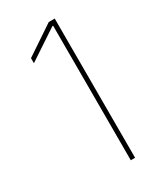

<svg xmlns="http://www.w3.org/2000/svg" viewBox="-185 -798 736 869"><g transform="rotate(-30 183.5 -364.0)"><path d="M253.9 -727.5V0H231.4V-703.1H227.5L71.3 -599.6V-626L222.7 -727.5Z"/></g></svg>

Font: Inter Tight Thin
Style: Regular
Weight: 250
Designer: Rasmus Andersson
Foundry: rsms
Version: Version 3.004